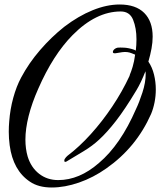

<svg xmlns="http://www.w3.org/2000/svg" viewBox="-20 -699 721 854"><path d="M210 135Q151 135 113 109Q38 59 23 -53Q21 -68 20 -83Q19 -98 19 -113Q19 -124 19.5 -136Q20 -148 21 -159Q25 -213 39 -264Q53 -315 74 -354Q108 -418 158 -476Q208 -534 266 -580Q329 -628 392 -653.5Q455 -679 512 -679Q584 -679 621.5 -641.5Q659 -604 659 -536Q659 -511 654 -483.5Q649 -456 640 -425Q657 -400 665 -367.5Q673 -335 673 -301Q673 -272 667.5 -244Q662 -216 652 -192Q586 -43 453 50Q395 91 331.5 113Q268 135 210 135ZM239 102Q333 102 420 26Q516 -55 585 -214Q599 -243 613.5 -287.5Q628 -332 628 -370Q628 -376 627 -382Q607 -331 587 -298Q536 -213 496 -161.5Q456 -110 421 -78Q391 -50 352 -26.5Q313 -3 278 18Q274 21 270 21Q266 21 266 16Q266 11 268 8Q273 0 280 -6Q333 -46 384 -102.5Q435 -159 479.5 -225.5Q524 -292 556 -361L558 -368Q563 -379 570 -402Q577 -425 581 -456L566 -462Q547 -470 524 -467L493 -462H490Q482 -462 482 -468Q482 -472 485 -476Q491 -484 503 -487Q513 -488 532.5 -487Q552 -486 576 -478L584 -474Q587 -498 587 -524Q587 -574 572 -611Q557 -648 517 -648Q407 -648 303 -543Q216 -455 150 -304Q122 -241 107.5 -183.5Q93 -126 93 -78Q93 -58 95.5 -39Q98 -20 103 -3Q118 46 154 74Q190 102 239 102Z"/></svg>

Font: Birthstone Bounce Medium
Style: Regular
Weight: 500
Designer: Robert E. Leuschke
Foundry: Rob Leuschke
Version: Version 1.010; ttfautohint (v1.8.3)